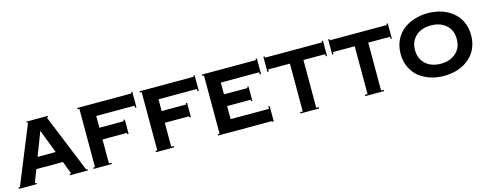

<svg xmlns="http://www.w3.org/2000/svg" viewBox="-27 -1418 5395 2131"><g transform="rotate(-15 2670.0 -352.5)"><path d="M0 0V-15.1H16.1L289.1 -685.1H274.9V-700.2H519V-685.1H504.9L777.8 -15.1H793.9V0H586.9V-15.1H606L549.8 -162.1H244.1L188 -15.1H207V0ZM397 -561 293 -290H501Z M858.9 0V-15.1H878.9V-685.1H858.9V-700.2H1480V-714.8H1495.1V-535.2H1480V-560.1H1039.1V-424.8H1319.8V-439.9H1335V-274.9H1319.8V-290H1039.1V-15.1H1068.8V0Z M1574.7 0V-15.1H1594.7V-685.1H1574.7V-700.2H2195.8V-714.8H2210.9V-535.2H2195.8V-560.1H1754.9V-424.8H2035.6V-439.9H2050.8V-274.9H2035.6V-290H1754.9V-15.1H1784.7V0Z M2290.5 0V-15.1H2310.5V-685.1H2290.5V-700.2H2911.6V-714.8H2926.8V-535.2H2911.6V-560.1H2470.7V-424.8H2741.7V-439.9H2756.3V-274.9H2741.7V-290H2470.7V-140.1H2911.6V-169.9H2926.8V9.8H2911.6V0Z M3236.3 0V-15.1H3266.1V-564.9H3016.1V-540H3001V-714.8H3016.1V-700.2H3671.4V-714.8H3686V-540H3671.4V-564.9H3421.4V-15.1H3451.2V0Z M3981 0V-15.1H4010.7V-564.9H3760.7V-540H3745.6V-714.8H3760.7V-700.2H4416V-714.8H4430.7V-540H4416V-564.9H4166V-15.1H4195.8V0Z M4885.7 -710Q4951.7 -710 5012 -695.3Q5072.3 -680.7 5123 -650.6Q5173.8 -620.6 5211.2 -578.1Q5248.5 -535.6 5269.5 -477.1Q5290.5 -418.5 5290.5 -350.1Q5290.5 -281.7 5269.5 -223.1Q5248.5 -164.6 5211.2 -122.1Q5173.8 -79.6 5123 -49.6Q5072.3 -19.5 5012 -4.9Q4951.7 9.8 4885.7 9.8Q4802.7 9.8 4729.7 -13.9Q4656.7 -37.6 4601.1 -82Q4545.4 -126.5 4512.9 -195.6Q4480.5 -264.6 4480.5 -350.1Q4480.5 -435.5 4512.9 -504.6Q4545.4 -573.7 4601.1 -618.2Q4656.7 -662.6 4729.7 -686.3Q4802.7 -710 4885.7 -710ZM4885.7 -129.9Q4989.7 -129.9 5057.6 -188Q5125.5 -246.1 5125.5 -350.1Q5125.5 -454.1 5057.6 -512Q4989.7 -569.8 4885.7 -569.8Q4817.9 -569.8 4764.4 -545.4Q4710.9 -521 4678.2 -470.5Q4645.5 -419.9 4645.5 -350.1Q4645.5 -280.3 4678.2 -229.5Q4710.9 -178.7 4764.6 -154.3Q4818.4 -129.9 4885.7 -129.9Z"/></g></svg>

Font: Copperplate CC
Style: Bold
Weight: 700
Designer: indestructible type*
Foundry: Cowboy Collective
Version: Version 1.000